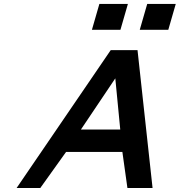

<svg xmlns="http://www.w3.org/2000/svg" viewBox="-20 -946 904 966"><path d="M537.1 -693.8H671.9L747.6 0H621.1L595.7 -181.6H312.5L182.6 0H63.5ZM585 -294.4 560.1 -551.8 387.2 -294.4ZM480 -926.3H623.5L585.9 -795.9H442.4ZM720.7 -926.3H864.3L826.7 -795.9H683.1Z"/></svg>

Font: Cantarell
Style: Bold Italic
Weight: 700
Italic angle: -16°
Designer: Dave Crossland
Version: Version 1.004